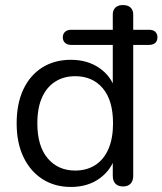

<svg xmlns="http://www.w3.org/2000/svg" viewBox="-20 -732 644 761"><path d="M261 9Q197 9 148.5 -22Q100 -53 73 -109.5Q46 -166 46 -243Q46 -321 72.5 -377.5Q99 -434 147.5 -464.5Q196 -495 261 -495Q327 -495 374.5 -462Q422 -429 438 -373H427V-554H263Q247 -554 238 -562Q229 -570 229 -584Q229 -598 238 -606Q247 -614 263 -614H459L427 -581V-675Q427 -692 437.5 -702Q448 -712 467 -712Q487 -712 497.5 -702Q508 -692 508 -675V-581L476 -614H570Q587 -614 595.5 -606Q604 -598 604 -584Q604 -570 595.5 -562Q587 -554 570 -554H508V-35Q508 -15 497.5 -4Q487 7 468 7Q448 7 437.5 -4Q427 -15 427 -35V-129L438 -115Q422 -59 375 -25Q328 9 261 9ZM278 -56Q324 -56 358 -78Q392 -100 410 -142Q428 -184 428 -243Q428 -334 387.5 -382Q347 -430 278 -430Q233 -430 199 -408.5Q165 -387 146.5 -345.5Q128 -304 128 -243Q128 -153 169 -104.5Q210 -56 278 -56Z"/></svg>

Font: Nunito
Style: Regular
Weight: 400
Designer: Vernon Adams
Foundry: Vernon Adams
Version: Version 3.602